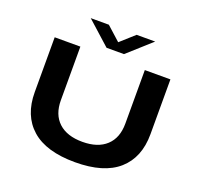

<svg xmlns="http://www.w3.org/2000/svg" viewBox="-149 -1041 1252 1215"><g transform="rotate(20 477.0 -433.5)"><path d="M259.8 -878.9H381.8L475.1 -794.9L568.8 -878.9H693.8L535.2 -736.8H418ZM477.1 12.2Q282.2 12.2 184.6 -74.2Q86.9 -160.6 86.9 -317.9V-687H259.8V-326.2Q259.8 -230 316.4 -177.5Q373 -125 477.1 -125Q580.6 -125 637.2 -177.5Q693.8 -230 693.8 -326.2V-687H866.2V-317.9Q866.2 -160.6 768.6 -74.2Q670.9 12.2 477.1 12.2Z"/></g></svg>

Font: Archivo Expanded
Style: Bold
Weight: 700
Width: 7
Designer: Hector Gatti
Foundry: Omnibus-Type
Version: Version 2.001